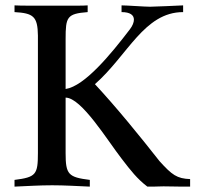

<svg xmlns="http://www.w3.org/2000/svg" viewBox="-20 -694 741 714"><path d="M224 -331C283 -331 380 -171 433 -103C466 -60 490 -29 528 0H550C562 0 573 -1 588 -1C614 -1 632 0 656 0H687V-28C638 -30 620 -43 573 -95C500 -188 413 -295 333 -381C455 -488 516 -649 661 -649V-674C636 -673 558 -669 538 -669C518 -669 452 -674 432 -674V-649C464 -649 478 -638 478 -621C478 -611 473 -598 463 -585C392 -492 295 -374 224 -363V-505V-549C224 -631 229 -643 306 -649V-674C294 -673 282 -673 270 -673H151H86C69 -673 51 -673 34 -674V-649C104 -645 120 -633 121 -562V-125C121 -45 114 -35 34 -25V0C81 -2 127 -5 174 -5C220 -5 268 -2 314 0V-25C234 -35 224 -45 224 -125Z"/></svg>

Font: Sibila
Style: Regular
Weight: 400
Designer: Stefan Peev
Foundry: Context Ltd
Version: Version 1.000